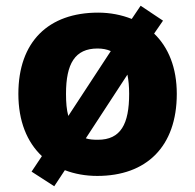

<svg xmlns="http://www.w3.org/2000/svg" viewBox="-20 -603 680 669"><path d="M596 -276C596 -367 567 -438 517 -486L548 -531L470 -583L439 -537C404 -551 364 -559 322 -559C149 -559 44 -458 44 -276C44 -181 74 -108 126 -59L90 -5L169 46L206 -10C240 3 278 10 319 10C490 10 596 -92 596 -276ZM210 -276C210 -381 241 -434 320 -434C337 -434 353 -431 366 -425L218 -199C212 -221 210 -246 210 -276ZM430 -276C430 -171 401 -116 321 -116C305 -116 291 -117 279 -121L424 -343C428 -323 430 -301 430 -276Z"/></svg>

Font: Noto Sans Arabic UI XBd
Style: Regular
Weight: 800
Designer: Monotype Design Team, Nadine Chahine and Nizar Qandah
Foundry: Monotype Imaging Inc.
Version: Version 2.010